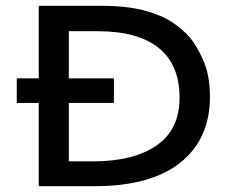

<svg xmlns="http://www.w3.org/2000/svg" viewBox="-20 -643 790 664"><path d="M114 1V-287H38V-372H114V-623H325Q418 -623 478 -607Q538 -591 575.5 -566Q613 -541 637 -513Q660 -486 683 -434.5Q706 -383 706 -308Q706 -162 603.5 -80.5Q501 1 306 1ZM218 -85H303Q442 -85 521.5 -140Q601 -195 601 -305Q601 -419 529 -477Q457 -535 319 -535H218V-372H374V-287H218Z"/></svg>

Font: Inconsolata ExtraExpanded SemiBold
Style: Regular
Weight: 600
Width: 8
Monospace: yes
Designer: Raph Levien, Cyreal, Brenton Simpson
Foundry: Raph Levien, Cyreal, Google
Version: Version 3.001; ttfautohint (v1.8.2.53-6de2)